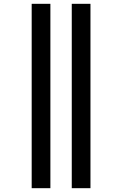

<svg xmlns="http://www.w3.org/2000/svg" viewBox="-20 -843 640 1006"><path d="M356 143V-823H454V143ZM146 143V-823H244V143Z"/></svg>

Font: Iosevka Aile Semibold
Style: Regular
Weight: 600
Designer: Belleve Invis
Foundry: Belleve Invis
Version: Version 31.1.0; ttfautohint (v1.8.4)